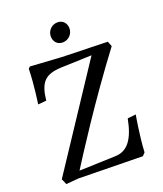

<svg xmlns="http://www.w3.org/2000/svg" viewBox="-149 -917 866 1018"><g transform="rotate(-20 284.0 -408.0)"><path d="M287 -709C321 -709 346 -736 346 -768C346 -794 329 -819 297 -819C263 -819 238 -792 238 -760C238 -735 254 -709 287 -709ZM48 3 118 -3 480 3 495 -13C500 -109 520 -218 520 -218L473 -213C451 -99 410 -48 341 -47L138 -40C181 -108 335 -351 524 -602L513 -631L255 -638L80 -649L70 -640C68 -548 52 -445 52 -445L99 -449C110 -550 142 -583 234 -587L407 -593L34 -29Z"/></g></svg>

Font: Alegreya SC
Style: Regular
Weight: 400
Designer: Juan Pablo del Peral
Foundry: Huerta Tipografica
Version: Version 2.007;PS 002.007;hotconv 1.0.88;makeotf.lib2.5.64775